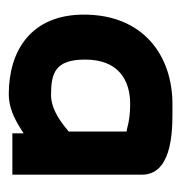

<svg xmlns="http://www.w3.org/2000/svg" viewBox="-8 -776 404 427"><g transform="rotate(90 193.5 -562.0)"><path d="M12 -547C12 -429 93 -380 189 -380C217 -380 241 -391 265 -406L276 -413V-388H368V-676C368 -740 280 -744 233 -744H211C104 -744 12 -680 12 -547ZM112 -550C112 -625 159 -650 211 -650C230 -650 249 -648 266 -643L272 -642V-513L269 -511C255 -499 224 -474 191 -474C142 -474 112 -483 112 -550Z"/></g></svg>

Font: Charger Eco
Style: Regular
Weight: 1000
Designer: Jasper
Foundry: Cannot Into Space Fonts
Version: Version 1.1